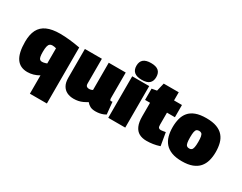

<svg xmlns="http://www.w3.org/2000/svg" viewBox="-106 -1391 2775 2203"><g transform="rotate(30 1282.0 -290.0)"><path d="M589 -532V210H364V-33Q329 -12 290.5 -1Q252 10 213 10Q115 10 66.5 -61Q18 -132 18 -279Q18 -376 50 -438Q82 -500 149.5 -530Q217 -560 322 -560Q382 -560 451.5 -552.5Q521 -545 589 -532ZM363 -391Q351 -395 337.5 -397Q324 -399 311 -399Q291 -399 278 -388.5Q265 -378 258.5 -352.5Q252 -327 252 -279Q252 -239 257 -216Q262 -193 273 -184.5Q284 -176 300 -176Q309 -176 319.5 -177.5Q330 -179 341 -182.5Q352 -186 363 -190Z M826 10Q775 10 736.5 -9Q698 -28 676 -67.5Q654 -107 654 -169V-550H879V-224Q879 -197 891 -187Q903 -177 919 -177Q928 -177 935.5 -177.5Q943 -178 951.5 -181Q960 -184 970 -189V-550H1195V-209Q1195 -199 1197.5 -192.5Q1200 -186 1204 -183.5Q1208 -181 1213 -181Q1223 -181 1231 -184L1247 -24Q1233 -15 1212.5 -7Q1192 1 1167.5 5.5Q1143 10 1116 10Q1071 10 1044 -4.5Q1017 -19 997 -44Q970 -27 943 -14.5Q916 -2 887 4Q858 10 826 10Z M1394 -569Q1327 -569 1294.5 -597Q1262 -625 1262 -679Q1262 -735 1294.5 -762.5Q1327 -790 1394 -790Q1461 -790 1493 -762.5Q1525 -735 1525 -679Q1525 -625 1493.5 -597Q1462 -569 1394 -569ZM1281 0V-550H1506V0Z M1791 10Q1734 10 1693.5 -12Q1653 -34 1631.5 -82.5Q1610 -131 1610 -210V-389H1544V-538L1610 -550L1636 -658H1835V-550H1940V-388H1835V-229Q1835 -199 1844.5 -189Q1854 -179 1873 -179Q1884 -179 1899 -182Q1914 -185 1935 -188L1964 -18Q1919 -3 1876 3.5Q1833 10 1791 10Z M1974 -276Q1974 -338 1987.5 -390Q2001 -442 2033 -480Q2065 -518 2120.5 -539Q2176 -560 2260 -560Q2344 -560 2399 -539Q2454 -518 2486.5 -480Q2519 -442 2532.5 -390Q2546 -338 2546 -276Q2546 -213 2531.5 -160.5Q2517 -108 2484 -70Q2451 -32 2396 -11Q2341 10 2260 10Q2179 10 2124 -11Q2069 -32 2036 -70Q2003 -108 1988.5 -160.5Q1974 -213 1974 -276ZM2206 -276Q2206 -230 2211 -204.5Q2216 -179 2228 -169Q2240 -159 2260 -159Q2280 -159 2291.5 -169Q2303 -179 2308.5 -204.5Q2314 -230 2314 -276Q2314 -322 2309 -347Q2304 -372 2292.5 -382Q2281 -392 2260 -392Q2239 -392 2227.5 -382Q2216 -372 2211 -347Q2206 -322 2206 -276Z"/></g></svg>

Font: Georama Black
Style: Regular
Weight: 900
Designer: Jean-Baptiste Levee
Foundry: Production Type
Version: Version 1.001